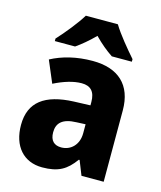

<svg xmlns="http://www.w3.org/2000/svg" viewBox="-115 -850 794 944"><g transform="rotate(15 281.5 -378.0)"><path d="M367 -766H204C179 -724 124 -656 89 -619V-606H192C221 -626 252 -652 285 -685C317 -652 349 -626 379 -606H481V-619C445 -660 394 -721 367 -766ZM295 -560C213 -560 142 -542 84 -511L131 -400C181 -425 229 -440 271 -440C316 -440 340 -416 340 -363V-346L256 -343C111 -337 35 -282 35 -165C35 -57 94 10 189 10C271 10 312 -15 354 -73H358L387 0H500V-363C500 -493 425 -560 295 -560ZM296 -248 341 -250V-204C341 -146 303 -109 254 -109C219 -109 197 -128 197 -171C197 -218 224 -246 296 -248Z"/></g></svg>

Font: Noto Sans Arabic UI SmCn XBd
Style: Regular
Weight: 800
Width: 4
Designer: Monotype Design Team, Nadine Chahine and Nizar Qandah
Foundry: Monotype Imaging Inc.
Version: Version 2.010